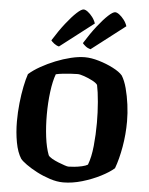

<svg xmlns="http://www.w3.org/2000/svg" viewBox="-63 -1041 845 1092"><g transform="rotate(5 359.0 -495.0)"><path d="M339 0Q303 0 263 -13Q223 -26 187.5 -44.5Q152 -63 125.5 -82Q99 -101 90 -113Q68 -147 57.5 -203.5Q47 -260 47 -323Q47 -375 52.5 -427Q58 -479 67 -523Q76 -567 86 -596Q113 -620 152 -642Q191 -664 234.5 -681.5Q278 -699 321.5 -709.5Q365 -720 401 -720Q437 -720 481 -707Q525 -694 563 -674.5Q601 -655 618 -635Q635 -608 646.5 -565Q658 -522 664.5 -473Q671 -424 671 -377Q671 -303 658.5 -231.5Q646 -160 626 -106Q599 -82 551 -57.5Q503 -33 447 -16.5Q391 0 339 0ZM361 -92Q373 -92 394.5 -94Q416 -96 438 -101Q460 -106 471 -113Q488 -157 494.5 -222Q501 -287 501 -354Q501 -414 496 -473Q491 -532 483 -569Q476 -580 453 -592Q430 -604 405.5 -612.5Q381 -621 368 -621Q353 -621 329.5 -619.5Q306 -618 283 -615.5Q260 -613 244 -609Q229 -569 221 -506.5Q213 -444 213 -375Q213 -309 220.5 -249Q228 -189 244 -147Q249 -138 265.5 -128.5Q282 -119 302 -111Q322 -103 338.5 -97.5Q355 -92 361 -92ZM428 -768Q412 -772 399.5 -782Q387 -792 382 -799Q418 -857 451.5 -899.5Q485 -942 511 -966Q537 -990 550 -990Q560 -990 574 -979.5Q588 -969 601 -952Q614 -935 620 -916ZM248 -768Q232 -772 219.5 -782Q207 -792 202 -799Q238 -857 271.5 -899.5Q305 -942 331 -966Q357 -990 370 -990Q380 -990 394 -979.5Q408 -969 421 -952Q434 -935 440 -916Z"/></g></svg>

Font: Texturina 72pt Black
Style: Regular
Weight: 900
Designer: Guillermo Torres Carreño
Foundry: Omnibus-Type
Version: Version 1.002; ttfautohint (v1.8.3)